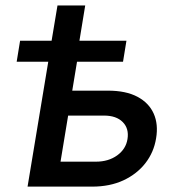

<svg xmlns="http://www.w3.org/2000/svg" viewBox="-20 -694 662 714"><path d="M42 -464.4 54.7 -542.5H450.2L437.5 -464.4ZM171.9 -542.5 193.8 -673.8H296.9L275.4 -542.5ZM223.1 -356.9H381.3Q448.2 -356.9 491 -334.2Q533.7 -311.5 551.5 -271.7Q569.3 -231.9 560.5 -179.7Q552.2 -127.9 520.8 -87.4Q489.3 -46.9 439 -23.4Q388.7 0 322.8 0H82.5L172.4 -542.5H279.3L205.1 -92.8H336.9Q383.3 -92.8 415.8 -116.2Q448.2 -139.6 454.1 -176.8Q460.4 -215.8 436.5 -240Q412.6 -264.2 366.7 -264.2H207Z"/></svg>

Font: Inter 16pt Medium
Style: Italic
Weight: 500
Italic angle: -9.3988°
Version: Version 4.001;git-66647c0bb